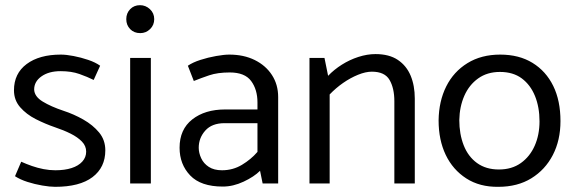

<svg xmlns="http://www.w3.org/2000/svg" viewBox="-20 -709 2218 742"><path d="M38 -28Q58 -15 86 -6Q114 3 143.5 8Q173 13 193 13Q288 13 337.5 -24.5Q387 -62 387 -128Q387 -168 363 -197Q339 -226 302 -247Q265 -268 225 -281Q177 -297 145 -316.5Q113 -336 112 -363Q112 -394 140.5 -414Q169 -434 214 -434Q256 -434 287 -423Q318 -412 342 -400L367 -455Q349 -468 321 -477.5Q293 -487 264.5 -492.5Q236 -498 215 -498Q132 -498 83 -461.5Q34 -425 34 -360Q34 -322 58 -294.5Q82 -267 118.5 -248.5Q155 -230 193 -217Q226 -206 253 -192.5Q280 -179 296.5 -162Q313 -145 313 -123Q313 -101 298 -84.5Q283 -68 256.5 -59.5Q230 -51 194 -51Q171 -51 148 -55.5Q125 -60 103.5 -67.5Q82 -75 62 -84Z M563 0V-485H483V0ZM522 -581Q544 -581 560 -596.5Q576 -612 576 -635Q576 -658 559.5 -673.5Q543 -689 521 -689Q498 -689 483 -673.5Q468 -658 468 -635Q468 -612 483 -596.5Q498 -581 522 -581Z M748 -138Q748 -176 773.5 -204.5Q799 -233 848 -233H975V-122Q950 -93 915 -72Q880 -51 838 -51Q807 -51 787 -64Q767 -77 757.5 -97.5Q748 -118 748 -138ZM729 -396Q756 -407 788.5 -418Q821 -429 868 -429Q926 -429 950.5 -396Q975 -363 975 -313V-286H850Q772 -286 723 -247.5Q674 -209 674 -138Q674 -74 715 -31Q756 12 841 12Q881 12 921.5 -7Q962 -26 985 -49L995 0H1055V-334Q1055 -382 1031 -419Q1007 -456 964.5 -477Q922 -498 866 -498Q846 -498 815 -492.5Q784 -487 754.5 -477.5Q725 -468 706 -455Z M1254 0V-344Q1278 -369 1306 -388.5Q1334 -408 1363.5 -420Q1393 -432 1417 -432Q1467 -432 1485.5 -400Q1504 -368 1504 -318V0H1583V-328Q1583 -378 1567 -416.5Q1551 -455 1517.5 -477.5Q1484 -500 1431 -500Q1399 -500 1365 -489Q1331 -478 1301 -459Q1271 -440 1248 -416L1234 -485H1176V0Z M1906 13Q1834 14 1782 -19.5Q1730 -53 1702.5 -110.5Q1675 -168 1675 -244Q1676 -318 1704.5 -375Q1733 -432 1786.5 -465Q1840 -498 1913 -498Q1986 -498 2038 -466Q2090 -434 2118 -377Q2146 -320 2146 -241Q2146 -167 2116.5 -110Q2087 -53 2033.5 -20Q1980 13 1906 13ZM1908 -54Q1958 -54 1993 -79Q2028 -104 2046.5 -146Q2065 -188 2065 -240Q2065 -295 2047.5 -338Q2030 -381 1996.5 -406Q1963 -431 1912 -431Q1863 -431 1828 -406Q1793 -381 1774.5 -339Q1756 -297 1755 -245Q1755 -191 1772 -147.5Q1789 -104 1823.5 -79Q1858 -54 1908 -54Z"/></svg>

Font: Catamaran
Style: Regular
Weight: 400
Designer: Pria Ravichandran
Version: Version 2.000